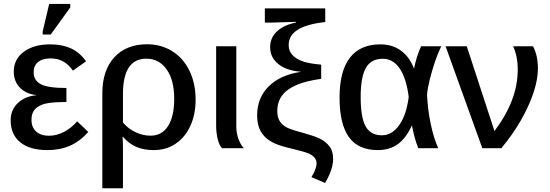

<svg xmlns="http://www.w3.org/2000/svg" viewBox="-20 -768 2848 995"><path d="M233.9 -64.5Q273.4 -64.5 311.8 -84.5Q350.1 -104.5 379.9 -139.2L437.5 -84Q394 -35.2 342.5 -12.7Q291 9.8 225.6 9.8Q134.3 9.8 84.7 -30.8Q35.2 -71.3 35.2 -144.5Q35.2 -198.7 72.3 -233.9Q109.4 -269 168 -274.4V-275.4Q114.3 -281.2 82.8 -314.2Q51.3 -347.2 51.3 -397Q51.3 -460.9 103.3 -499.5Q155.3 -538.1 240.2 -538.1Q303.2 -538.1 348.6 -516.8Q394 -495.6 425.8 -450.2L357.9 -401.9Q335.9 -433.6 307.6 -449.5Q279.3 -465.3 243.2 -465.3Q199.7 -465.3 177 -446.3Q154.3 -427.2 154.3 -393.6Q154.3 -351.6 190.9 -332Q227.5 -312 324.2 -312V-239.3Q250 -239.3 215.3 -231Q180.2 -222.2 161.6 -202.4Q143.1 -182.6 143.1 -147.9Q143.1 -107.9 167.5 -86.2Q191.9 -64.5 233.9 -64.5ZM344.2 -729.5 242.7 -588.9H201.2V-605L234.9 -747.6H344.2Z M993.7 -252Q993.7 -174.3 966.3 -115.2Q939 -56.2 890.1 -23.2Q841.3 9.8 776.4 9.8Q725.1 9.8 686.5 -6.8Q647.9 -23.4 617.2 -59.1H615.2Q616.2 -44.4 616.7 -29.8Q617.2 -15.1 617.2 0V207.5H510.3V-283.7Q510.3 -403.3 572.3 -470.9Q634.3 -538.6 742.2 -538.6Q814 -538.6 871.6 -503.4Q929.2 -467.8 961.4 -402.1Q993.7 -336.4 993.7 -252ZM882.8 -256.3Q882.8 -353 843.5 -408.4Q804.2 -463.9 738.3 -463.9Q617.2 -463.9 617.2 -280.8V-133.3Q644.5 -100.6 682.4 -82.8Q720.2 -64.9 760.7 -64.9Q818.8 -64.9 850.8 -114.7Q882.8 -164.6 882.8 -256.3Z M1130.4 0Q1115.7 -15.6 1107.9 -48.6Q1100.1 -81.5 1100.1 -115.2V-528.3H1204.6V-110.8Q1204.6 -80.1 1215.1 -49.8Q1225.6 -19.5 1243.7 0Z M1312.5 -170.4Q1312.5 -259.8 1371.8 -319.6Q1431.2 -379.4 1538.1 -395.5V-396.5Q1464.4 -401.9 1422.1 -436.3Q1379.9 -470.7 1379.9 -523.4Q1379.9 -571.8 1414.8 -605Q1449.7 -638.2 1513.2 -650.9V-654.8L1389.2 -650.9H1352.5V-724.6H1665.5V-653.8Q1568.8 -643.1 1522.5 -613.5Q1476.1 -584 1476.1 -535.2Q1476.1 -500 1500.5 -478Q1519 -460 1552.2 -449Q1585.4 -438 1644.5 -433.1V-359.4Q1567.4 -349.1 1516.8 -327.6Q1466.3 -306.2 1441.7 -272.7Q1417 -239.3 1417 -192.4Q1417 -161.6 1428.7 -141.8Q1440.4 -122.1 1462.4 -109.4Q1484.9 -96.7 1548.8 -80.1Q1575.7 -72.3 1598.6 -64.9Q1621.6 -57.6 1639.2 -48.8Q1668.9 -33.7 1687.7 -9.3Q1706.5 15.1 1706.5 56.2Q1706.5 72.8 1701.9 92.8Q1697.3 112.8 1688 134.8Q1678.7 156.7 1664.6 180.2L1593.8 149.9Q1605.5 132.3 1613 112.5Q1620.6 92.8 1620.6 78.6Q1620.6 45.4 1578.1 26.9Q1567.4 22.5 1546.4 16.4Q1525.4 10.3 1494.1 2.9Q1460.9 -4.9 1439.5 -11.5Q1418 -18.1 1403.8 -24.7Q1389.6 -31.2 1377.4 -39.1Q1347.2 -58.1 1329.8 -89.8Q1312.5 -121.6 1312.5 -170.4Z M2113.3 -115.7Q2082.5 -49.3 2040 -19.8Q1997.6 9.8 1938 9.8Q1836.4 9.8 1788.1 -57.6Q1739.7 -125 1739.7 -261.7Q1739.7 -400.4 1793.5 -469.2Q1847.2 -538.1 1951.2 -538.1Q2013.7 -538.1 2058.1 -505.4Q2102.5 -472.7 2125 -413.6H2126Q2137.2 -471.7 2162.1 -528.3H2266.6Q2250.5 -495.6 2234.6 -449.2Q2218.8 -402.8 2207.3 -356.7Q2195.8 -310.5 2192.9 -276.4Q2196.8 -199.2 2211.9 -126.5Q2227.1 -53.7 2251 0H2147.5Q2135.7 -29.8 2127.2 -62.7Q2118.7 -95.7 2115.2 -115.7ZM1849.1 -264.2Q1849.1 -160.2 1874.8 -113.5Q1900.4 -66.9 1959 -66.9Q2012.2 -66.9 2049.6 -120.8Q2086.9 -174.8 2098.1 -266.1Q2085.4 -363.8 2051 -413.6Q2016.6 -463.4 1963.9 -463.4Q1902.8 -463.4 1876 -416Q1849.1 -368.7 1849.1 -264.2Z M2767.6 -413.1Q2767.6 -356 2744.4 -286.6Q2721.2 -217.3 2679 -143.8Q2636.7 -70.3 2578.1 0H2479.5L2289.1 -528.3H2398.9L2542.5 -88.9Q2604 -170.9 2633.5 -249.5Q2663.1 -328.1 2663.1 -408.7Q2663.1 -475.6 2639.2 -528.3H2742.2Q2767.6 -481 2767.6 -413.1Z"/></svg>

Font: Arimo Medium
Style: Regular
Weight: 500
Designer: Steve Matteson
Foundry: Monotype Imaging Inc.
Version: Version 1.33